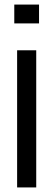

<svg xmlns="http://www.w3.org/2000/svg" viewBox="-20 -820 233 840"><path d="M42.5 -717.6V-800H150.8V-717.6ZM54.9 0V-600H138.5V0Z"/></svg>

Font: Big Shoulders Thin
Style: Regular
Weight: 100
Version: Version 2.002